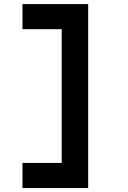

<svg xmlns="http://www.w3.org/2000/svg" viewBox="-20 -818 626 942"><path d="M90.3 104.5V-18.6H282.7V-674.8H90.3V-797.9H412.6V104.5Z"/></svg>

Font: Cascadia Code PL
Style: Bold
Weight: 700
Monospace: yes
Designer: Aaron Bell
Foundry: Saja Typeworks
Version: Version 2404.023; ttfautohint (v1.8.4)